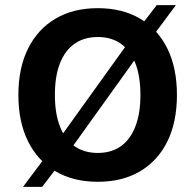

<svg xmlns="http://www.w3.org/2000/svg" viewBox="-20 -702 765 752"><path d="M242 -97 195 -135 488 -543 536 -507ZM70 30 184 -122 233 -85 145 30ZM553 -526 503 -564 594 -682H669ZM363 -670Q459 -670 528.5 -629Q598 -588 635.5 -512Q673 -436 673 -330Q673 -224 635.5 -148Q598 -72 528.5 -31Q459 10 363 10Q267 10 197.5 -31Q128 -72 90 -148Q52 -224 52 -330Q52 -436 90 -512Q128 -588 197.5 -629Q267 -670 363 -670ZM363 -557Q310 -557 272.5 -531Q235 -505 215 -454.5Q195 -404 195 -330Q195 -257 215 -206Q235 -155 272.5 -129Q310 -103 363 -103Q416 -103 453 -129Q490 -155 510 -206Q530 -257 530 -330Q530 -404 510 -454.5Q490 -505 453 -531Q416 -557 363 -557Z"/></svg>

Font: Kantumruy Pro SemiBold
Style: Regular
Weight: 600
Version: Version 1.002